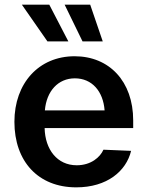

<svg xmlns="http://www.w3.org/2000/svg" viewBox="-20 -795 633 826"><path d="M308 11C441 11 523 -59 544 -146L425 -151C411 -119 372 -84 310 -84C226 -84 174 -152 172 -244H553V-277C553 -445 450 -553 301 -553C147 -553 42 -437 42 -271C42 -101 144 11 308 11ZM74 -775 184 -617H274L192 -775ZM173 -320C180 -403 230 -458 302 -458C376 -458 424 -402 430 -320ZM258 -775 335 -617H422L368 -775Z"/></svg>

Font: Wafeq Semi Bold
Style: Regular
Weight: 600
Designer: Rasmus Andersson & Azza Alameddine
Foundry: Google & TypeTogether
Version: Version 3.000;January 28, 2025;FontCreator 15.0.0.3014 64-bi